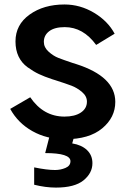

<svg xmlns="http://www.w3.org/2000/svg" viewBox="-20 -601 561 853"><path d="M131.8 142.6Q188.5 154.3 224.6 154.3Q249 154.3 271 145Q293 135.7 293 115.2Q293 79.1 180.7 79.1L205.1 -15.6H315.4L300.8 36.1Q342.8 43 366.7 65.9Q390.6 88.9 390.6 124Q390.6 168 351.1 200.2Q311.5 232.4 228.5 232.4Q182.6 232.4 131.8 219.7ZM25.4 -117.2 114.3 -168.9Q172.9 -83 266.6 -83Q312.5 -83 339.4 -101.1Q366.2 -119.1 366.2 -149.4Q366.2 -173.8 344.2 -192.4Q322.3 -210.9 297.9 -220.2Q273.4 -229.5 224.6 -245.1Q215.8 -248 211.9 -249Q176.8 -260.7 152.8 -272Q128.9 -283.2 102.5 -302.2Q76.2 -321.3 62.5 -350.1Q48.8 -378.9 48.8 -417Q48.8 -491.2 111.3 -536.1Q173.8 -581.1 266.6 -581.1Q335.9 -581.1 397.5 -544.4Q459 -507.8 489.3 -451.2L407.2 -401.4Q349.6 -480.5 267.6 -480.5Q222.7 -480.5 198.7 -462.4Q174.8 -444.3 174.8 -415Q174.8 -390.6 195.8 -371.6Q216.8 -352.5 239.3 -343.8Q261.7 -335 302.7 -321.3Q313.5 -318.4 318.4 -316.4Q492.2 -260.7 492.2 -148.4Q492.2 -79.1 434.1 -30.8Q376 17.6 269.5 17.6Q187.5 17.6 123.5 -18.6Q59.6 -54.7 25.4 -117.2Z"/></svg>

Font: Gothic A1
Style: Bold
Weight: 700
Version: Version 2.50